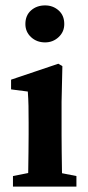

<svg xmlns="http://www.w3.org/2000/svg" viewBox="-20 -691 325 711"><path d="M28 0V-39L118 -57H172L263 -39V0ZM83 0Q84 -21 84.5 -55.5Q85 -90 85.5 -127.5Q86 -165 86 -193V-236Q86 -274 85.5 -299Q85 -324 83 -352L21 -360V-396L196 -455L211 -446L208 -314V-193Q208 -165 208.5 -127.5Q209 -90 209.5 -55.5Q210 -21 211 0ZM147 -534Q116 -534 95 -553.5Q74 -573 74 -602Q74 -634 95 -652.5Q116 -671 147 -671Q176 -671 197 -652.5Q218 -634 218 -602Q218 -573 197 -553.5Q176 -534 147 -534Z"/></svg>

Font: Lisu Bosa Black
Style: Regular
Weight: 900
Designer: David Morse, Annie Olsen, Victor Gaultney, Frank Grießhammer (Latin)
Foundry: SIL International
Version: Version 2.000